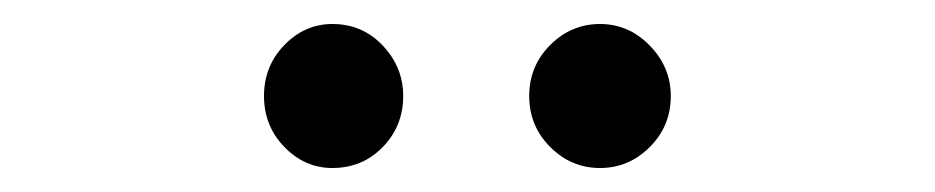

<svg xmlns="http://www.w3.org/2000/svg" viewBox="-20 -931 779 160"><path d="M480 -791Q456 -791 438.5 -808.5Q421 -826 421 -851Q421 -876 438.5 -893.5Q456 -911 480 -911Q504 -911 521.5 -893Q539 -875 539 -851Q539 -826 521.5 -808.5Q504 -791 480 -791ZM257 -791Q234 -791 217 -808.5Q200 -826 200 -851Q200 -876 217 -893.5Q234 -911 257 -911Q282 -911 299 -893Q316 -875 316 -851Q316 -826 299 -808.5Q282 -791 257 -791Z"/></svg>

Font: Zen Old Mincho Black
Style: Regular
Weight: 900
Designer: Yoshimichi Ohira
Foundry: Positype
Version: Version 1.001